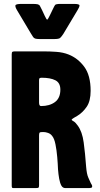

<svg xmlns="http://www.w3.org/2000/svg" viewBox="-20 -963 512 983"><path d="M236 -886 250 -915Q258 -932 262 -937.5Q266 -943 291 -943H358Q387 -943 387 -935Q387 -927 377 -911L304 -789Q294 -774 287.5 -768.5Q281 -763 256 -763H185Q167 -763 160 -765.5Q153 -768 149 -774.5Q145 -781 138 -792L67 -911Q57 -928 59 -935.5Q61 -943 91 -943H145Q165 -943 173 -941Q181 -939 184.5 -932.5Q188 -926 195 -912L209 -882Q219 -860 222.5 -862.5Q226 -865 236 -886ZM378 -320Q401 -289 408.5 -233.5Q416 -178 421 -109Q424 -72 432 -54Q440 -36 445 -25Q447 -22 449.5 -17.5Q452 -13 452 -8Q452 -3 447 -1.5Q442 0 437 0H315Q301 0 294 -13Q287 -26 283 -48Q279 -70 277 -96Q276 -124 273 -159Q270 -194 264 -224Q258 -254 247 -267Q239 -278 226 -282.5Q213 -287 203 -287H197Q185 -287 182.5 -283.5Q180 -280 180 -270V-15Q180 -5 177.5 -2.5Q175 0 161 0H50Q44 0 42 -2Q40 -4 40 -14V-685Q40 -696 44 -698Q48 -700 58 -700H200Q236 -700 269.5 -697.5Q303 -695 331 -684Q379 -665 411.5 -621Q444 -577 444 -498Q444 -446 424 -416.5Q404 -387 376 -370Q369 -366 358 -359.5Q347 -353 347 -350Q347 -347 356.5 -342Q366 -337 378 -320ZM190 -420Q234 -420 261.5 -440.5Q289 -461 289 -504Q289 -539 263.5 -552Q238 -565 194 -565Q187 -565 183.5 -563Q180 -561 180 -553V-438Q180 -420 190 -420Z"/></svg>

Font: Railroad Gothic CC
Style: Bold
Weight: 700
Designer: indestructible type*
Foundry: Cowboy Collective
Version: Version 1.000